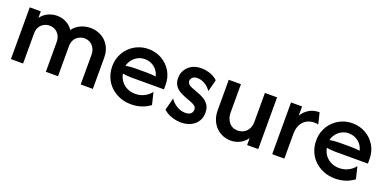

<svg xmlns="http://www.w3.org/2000/svg" viewBox="-14 -935 2919 1453"><g transform="rotate(20 1446.0 -208.5)"><path d="M56.2 0V-416.7H145.1V-363.9Q168.1 -395.8 202.1 -411.8Q236.1 -427.8 273.6 -427.8Q313.2 -427.8 347.2 -410.4Q381.2 -393.1 402.8 -360.4Q427.1 -393.8 464.6 -410.8Q502.1 -427.8 544.4 -427.8Q590.3 -427.8 629.5 -406.6Q668.8 -385.4 692.4 -345.8Q716 -306.2 716 -250.7V0H618.1V-237.5Q618.1 -282.6 592.4 -310.4Q566.7 -338.2 527.1 -338.2Q504.2 -338.2 483 -327.4Q461.8 -316.7 448.6 -295.1Q435.4 -273.6 435.4 -239.6V0H337.5V-237.5Q337.5 -268.8 325.3 -291.3Q313.2 -313.9 292.4 -326Q271.5 -338.2 245.8 -338.2Q223.6 -338.2 202.4 -327.8Q181.2 -317.4 167.7 -295.5Q154.2 -273.6 154.2 -239.6V0Z M1027.8 11.1Q976.4 11.1 934 -5.9Q891.7 -22.9 860.4 -52.8Q829.2 -82.6 812.2 -123.6Q795.1 -164.6 795.1 -212.5Q795.1 -258.3 811.8 -297.6Q828.5 -336.8 858 -366Q887.5 -395.1 926.4 -411.5Q965.3 -427.8 1010.4 -427.8Q1070.1 -427.8 1118.4 -400Q1166.7 -372.2 1194.8 -324.7Q1222.9 -277.1 1222.9 -216.7V-180.6H959.7Q942.4 -180.6 925 -182.3Q907.6 -184 890.3 -186.8Q895.8 -154.2 914.6 -128.8Q933.3 -103.5 962.8 -88.9Q992.4 -74.3 1029.2 -74.3Q1068.8 -74.3 1101.7 -91.3Q1134.7 -108.3 1154.9 -135.4L1178.5 -38.2Q1147.9 -14.6 1109 -1.7Q1070.1 11.1 1027.8 11.1ZM888.2 -248.6Q905.6 -252.1 923.6 -253.8Q941.7 -255.6 959.7 -255.6H1066Q1083.3 -255.6 1099.3 -254.2Q1115.3 -252.8 1130.6 -250.7Q1124.3 -279.2 1106.9 -300.7Q1089.6 -322.2 1064.6 -334.4Q1039.6 -346.5 1009.7 -346.5Q979.9 -346.5 954.9 -333.7Q929.9 -320.8 912.5 -299Q895.1 -277.1 888.2 -248.6Z M1428.5 11.1Q1391.7 11.1 1351.7 -2.1Q1311.8 -15.3 1286.1 -41L1311.8 -138.9Q1331.2 -109 1364.6 -88.9Q1397.9 -68.8 1434 -68.8Q1463.9 -68.8 1477.8 -81.9Q1491.7 -95.1 1491.7 -113.9Q1491.7 -135.4 1477.1 -145.1Q1462.5 -154.9 1449.3 -159.7L1391.7 -181.9Q1374.3 -188.9 1351 -201.4Q1327.8 -213.9 1310.8 -237.5Q1293.8 -261.1 1293.8 -299.3Q1293.8 -334 1310.8 -363.2Q1327.8 -392.4 1359.4 -410.1Q1391 -427.8 1435.4 -427.8Q1473.6 -427.8 1510.1 -414.6Q1546.5 -401.4 1567.4 -379.2L1543.1 -283.3Q1529.9 -303.5 1511.5 -318.1Q1493.1 -332.6 1472.9 -340.3Q1452.8 -347.9 1432.6 -347.9Q1406.9 -347.9 1393.8 -335.4Q1380.6 -322.9 1380.6 -306.9Q1380.6 -293.8 1389.6 -283Q1398.6 -272.2 1418.8 -264.6L1473.6 -243.8Q1493.1 -236.8 1517.7 -223.6Q1542.4 -210.4 1560.4 -186.1Q1578.5 -161.8 1578.5 -120.1Q1578.5 -81.2 1559.4 -51.7Q1540.3 -22.2 1506.6 -5.6Q1472.9 11.1 1428.5 11.1Z M1827.8 11.1Q1784 11.1 1745.5 -10.4Q1706.9 -31.9 1683 -73.3Q1659 -114.6 1659 -172.2V-416.7H1756.9V-185.4Q1756.9 -143.1 1782.3 -110.8Q1807.6 -78.5 1853.5 -78.5Q1878.5 -78.5 1900.7 -90.6Q1922.9 -102.8 1936.5 -126.4Q1950 -150 1950 -184V-416.7H2047.9V0H1958.3V-55.6Q1936.1 -23.6 1901.7 -6.2Q1867.4 11.1 1827.8 11.1Z M2160.4 0V-416.7H2249.3V-343.1Q2271.5 -379.2 2306.2 -400Q2341 -420.8 2388.9 -420.8L2411.1 -329.9Q2404.2 -331.9 2396.5 -333Q2388.9 -334 2381.2 -334Q2344.4 -334 2316.7 -318.1Q2288.9 -302.1 2273.6 -271.9Q2258.3 -241.7 2258.3 -197.9V0Z M2670.1 11.1Q2618.8 11.1 2576.4 -5.9Q2534 -22.9 2502.8 -52.8Q2471.5 -82.6 2454.5 -123.6Q2437.5 -164.6 2437.5 -212.5Q2437.5 -258.3 2454.2 -297.6Q2470.8 -336.8 2500.3 -366Q2529.9 -395.1 2568.8 -411.5Q2607.6 -427.8 2652.8 -427.8Q2712.5 -427.8 2760.8 -400Q2809 -372.2 2837.2 -324.7Q2865.3 -277.1 2865.3 -216.7V-180.6H2602.1Q2584.7 -180.6 2567.4 -182.3Q2550 -184 2532.6 -186.8Q2538.2 -154.2 2556.9 -128.8Q2575.7 -103.5 2605.2 -88.9Q2634.7 -74.3 2671.5 -74.3Q2711.1 -74.3 2744.1 -91.3Q2777.1 -108.3 2797.2 -135.4L2820.8 -38.2Q2790.3 -14.6 2751.4 -1.7Q2712.5 11.1 2670.1 11.1ZM2530.6 -248.6Q2547.9 -252.1 2566 -253.8Q2584 -255.6 2602.1 -255.6H2708.3Q2725.7 -255.6 2741.7 -254.2Q2757.6 -252.8 2772.9 -250.7Q2766.7 -279.2 2749.3 -300.7Q2731.9 -322.2 2706.9 -334.4Q2681.9 -346.5 2652.1 -346.5Q2622.2 -346.5 2597.2 -333.7Q2572.2 -320.8 2554.9 -299Q2537.5 -277.1 2530.6 -248.6Z"/></g></svg>

Font: Afacad Flux Medium
Style: Regular
Weight: 500
Designer: Kristian Moeller
Foundry: Dicotype
Version: Version 1.100